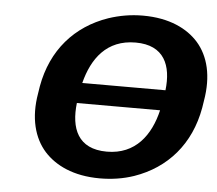

<svg xmlns="http://www.w3.org/2000/svg" viewBox="-52 -778 958 846"><g transform="rotate(5 427.0 -355.5)"><path d="M842 -339 847 -371C866 -481 844 -568 792 -627C744 -681 664 -721 547 -721C493 -721 443 -712 395 -696C250 -646 150 -534 121 -371L116 -339C97 -230 121 -142 173 -84C222 -30 302 10 419 10C473 10 523 2 570 -14C714 -64 813 -176 842 -339ZM290 -312H658C632 -201 567 -110 440 -110C311 -110 277 -200 290 -312ZM674 -402H306C334 -512 397 -600 525 -600C652 -600 687 -512 674 -402Z"/></g></svg>

Font: Asimov
Style: XWidIt
Weight: 500
Designer: Google
Version: Version 2.000980; 2014